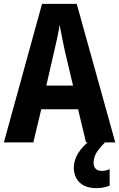

<svg xmlns="http://www.w3.org/2000/svg" viewBox="-20 -735 615 991"><path d="M424 0 383 -171H193L152 0H0L197 -715H376L575 0ZM314 -475Q308 -507 300 -543.5Q292 -580 288 -607Q284 -580 276 -542.5Q268 -505 261 -476L219 -293H357ZM463 105Q463 124 473.5 135.5Q484 147 504 147Q517 147 527.5 144.5Q538 142 546 138V223Q534 228 517 232Q500 236 478 236Q421 236 391 207Q361 178 361 129Q361 92 384.5 54Q408 16 454 -16L522 0Q489 33 476 56.5Q463 80 463 105Z"/></svg>

Font: Noto Sans Condensed
Style: Bold
Weight: 700
Width: 3
Designer: Monotype Design Team
Foundry: Monotype Imaging Inc.
Version: Version 2.013; ttfautohint (v1.8.4.7-5d5b)